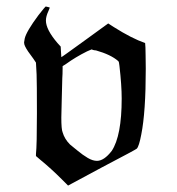

<svg xmlns="http://www.w3.org/2000/svg" viewBox="-20 -550 552 598"><path d="M100 -503Q121 -530 123 -530Q124 -529 126 -529Q129 -528 130 -528Q135 -527 135 -526Q135 -525 131 -516Q123 -499 123 -486Q123 -458 159 -416L169 -405L170 -388L171 -372Q171 -371 244 -424L317 -477L334 -466Q391 -430 432 -416L433 -402Q433 -400 433.5 -377Q434 -354 434 -336Q434 -201 420 -131Q413 -94 406 -87Q403 -84 298 -29L192 28L172 8Q139 -25 106 -52L92 -64V-70Q95 -97 95 -198Q95 -293 94 -318L92 -355L84 -367Q64 -393 58 -406Q55 -412 55 -418Q55 -420 57 -430Q62 -452 100 -503ZM174 -306Q174 -295 172.5 -247.5Q171 -200 171 -184Q171 -147 175 -138Q181 -117 198 -100Q202 -97 220 -82Q238 -67 253.5 -58Q269 -49 282 -49Q304 -49 328 -80Q359 -127 359 -243Q359 -284 352 -345Q351 -358 348 -360Q325 -380 279 -393Q277 -393 274 -393.5Q271 -394 269.5 -394.5Q268 -395 266 -396H265L251 -390Q215 -372 186 -351L175 -344V-337Q175 -319 174 -306Z"/></svg>

Font: MathJax_Fraktur
Style: Regular
Weight: 400
Version: Version 1.1